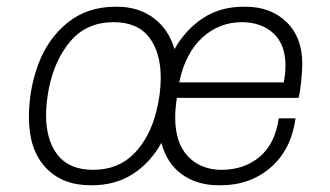

<svg xmlns="http://www.w3.org/2000/svg" viewBox="-20 -541 980 571"><path d="M324 -521H328Q391 -521 436 -488Q481 -455 499 -395Q532 -453 583.5 -487Q635 -521 705 -521H710Q785 -521 832 -475.5Q879 -430 879 -351Q879 -334 876 -302Q873 -270 868 -250H506Q501 -218 501 -192Q501 -116 539 -76Q577 -36 639 -36Q706 -36 752 -74.5Q798 -113 809 -189H859Q846 -96 785 -43Q724 10 636 10H631Q566 10 521 -22.5Q476 -55 460 -116Q427 -57 375 -23.5Q323 10 253 10H249Q165 10 115.5 -43Q66 -96 66 -192Q66 -276 94.5 -351.5Q123 -427 181.5 -474Q240 -521 324 -521ZM257 -36Q332 -36 379 -84.5Q426 -133 445 -210Q458 -261 458 -310Q458 -385 423.5 -430Q389 -475 318 -475Q238 -475 190 -419Q142 -363 125 -276Q117 -233 117 -199Q117 -124 151.5 -80Q186 -36 257 -36ZM824 -296Q829 -325 829 -346Q829 -409 793 -442Q757 -475 699 -475Q632 -475 581.5 -429Q531 -383 513 -296Z"/></svg>

Font: Chivo Thin Italic
Style: Regular
Weight: 100
Italic angle: -8.05°
Designer: Hector Gatti
Foundry: Omnibus-Type
Version: Version 1.007